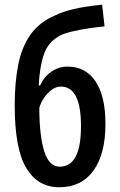

<svg xmlns="http://www.w3.org/2000/svg" viewBox="-20 -786 508 816"><path d="M42.5 -338.4Q42.5 -433.6 57.1 -509Q71.8 -584.5 109.1 -638.2Q146.5 -691.9 214.8 -720.7Q245.1 -736.3 294.9 -747.8Q344.7 -759.3 414.1 -766.1L424.3 -673.8Q397 -671.4 358.9 -665.8Q320.8 -660.2 286.1 -652.1Q251.5 -644 233.4 -633.8Q184.1 -606.9 166.3 -554.2Q148.4 -501.5 144.5 -422.9H150.4Q166 -458.5 197.5 -480.7Q229 -502.9 267.1 -502.9Q343.8 -502.9 386 -440.2Q428.2 -377.4 428.2 -259.3Q428.2 -131.8 377.2 -61Q326.2 9.8 231.9 9.8Q140.6 9.8 91.6 -72Q42.5 -153.8 42.5 -338.4ZM233.9 -77.6Q324.2 -77.6 324.2 -249.5Q324.2 -418 238.8 -418Q218.3 -418 199.7 -404.3Q181.2 -390.6 167.2 -370.1Q153.3 -349.6 147 -327.6Q147.5 -207 168.2 -142.3Q189 -77.6 233.9 -77.6Z"/></svg>

Font: Open Sans Condensed SemiBold
Style: Regular
Weight: 600
Width: 3
Designer: Monotype Design Team
Foundry: Monotype Imaging Inc.
Version: Version 3.000; ttfautohint (v1.8.4)